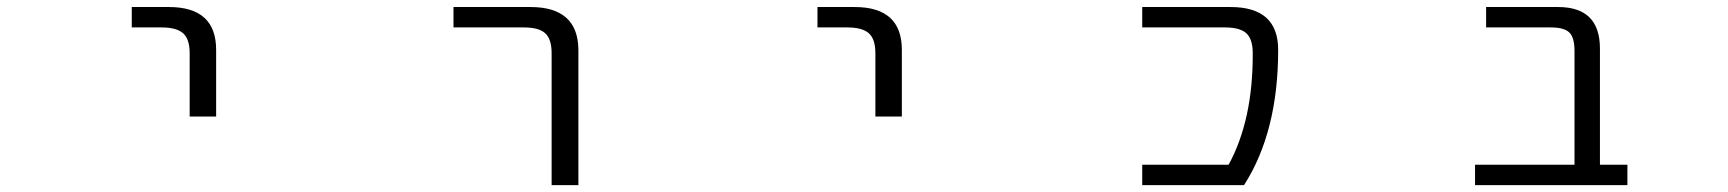

<svg xmlns="http://www.w3.org/2000/svg" viewBox="-20 -540 5040 560"><path d="M364.3 -460V-519.5H472.7Q610.4 -519.5 610.4 -394.5V-200.2H533.2V-384.8Q533.2 -425.8 514.2 -442.9Q495.1 -460 451.2 -460Z M1302.7 -460V-519.5H1527.3Q1666 -519.5 1667 -394.5V0H1588.9V-384.8Q1588.9 -425.8 1570.3 -442.9Q1551.8 -460 1507.8 -460Z M2364.3 -460V-519.5H2472.7Q2610.4 -519.5 2610.4 -394.5V-200.2H2533.2V-384.8Q2533.2 -425.8 2514.2 -442.9Q2495.1 -460 2451.2 -460Z M3569.3 -519.5Q3708 -519.5 3708 -394.5Q3708 -155.3 3608.4 0H3311.5V-59.6H3563.5Q3634.8 -190.4 3633.8 -384.8Q3633.8 -425.8 3615.2 -442.9Q3596.7 -460 3552.7 -460H3311.5V-519.5Z M4572.3 -391.6Q4572.3 -430.7 4557.1 -445.3Q4542 -460 4502.9 -460H4314.5V-519.5H4524.4Q4646.5 -519.5 4646.5 -398.4V-59.6H4726.6V0H4282.2V-59.6H4572.3Z"/></svg>

Font: Gen Shin Gothic Monospace Normal
Style: Regular
Weight: 350
Designer: [Source Han Sans]
Ryoko NISHIZUKA  (kana & ideographs); Paul D. Hunt (Latin, Greek & Cyrillic); Wenlong ZHANG  (bopomofo
Version: Version 1.002.20150607